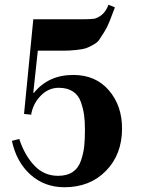

<svg xmlns="http://www.w3.org/2000/svg" viewBox="-20 -775 596 807"><path d="M81 -296 120 -694H325Q359 -694 374 -696Q389 -698 407 -712Q425 -726 436 -755L463 -744Q449 -707 440 -684Q431 -661 417.5 -639.5Q404 -618 396.5 -607Q389 -596 370.5 -586Q352 -576 340.5 -572Q329 -568 301 -565Q273 -562 252.5 -562Q232 -562 189 -562H139L120 -386L122 -384Q183 -460 288 -460Q382 -460 437.5 -395.5Q493 -331 493 -235Q493 -126 425.5 -57Q358 12 251 12Q167 12 108 -41Q49 -94 30 -183L61 -191Q83 -123 124 -79.5Q165 -36 224 -36Q262 -36 286 -52.5Q310 -69 320.5 -100.5Q331 -132 334 -160Q337 -188 337 -229Q337 -265 333.5 -291Q330 -317 320 -346Q310 -375 286.5 -390.5Q263 -406 227 -406Q183 -406 150.5 -372Q118 -338 111 -293Z"/></svg>

Font: Justus
Style: Bold
Weight: 700
Version: Version 001.001